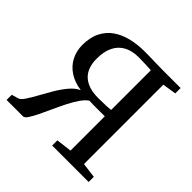

<svg xmlns="http://www.w3.org/2000/svg" viewBox="-188 -915 1085 1085"><g transform="rotate(45 354.0 -373.0)"><path d="M13 0 13.5 -41.5 52.5 -52.5Q67 -56 84 -81.2Q101 -106.5 121.2 -143.2Q141.5 -180 164.2 -219Q187 -258 213.5 -289.8Q240 -321.5 270.5 -335.5Q214 -343.5 175 -369.8Q136 -396 116 -435.5Q96 -475 96 -522Q96 -582.5 117.2 -625.2Q138.5 -668 176.2 -694.5Q214 -721 264 -733.2Q314 -745.5 372 -745.5Q399.5 -745.5 422.5 -745Q445.5 -744.5 468 -743.8Q490.5 -743 516.5 -743H661V-700L578.5 -687.5V-53L669 -41.5V0H377.5V-41.5L471 -53V-327Q439 -327 408 -326.8Q377 -326.5 347.5 -328Q327.5 -315.5 307.8 -287Q288 -258.5 269.2 -221.5Q250.5 -184.5 233 -145.8Q215.5 -107 199.5 -74Q183.5 -41 169.8 -20.5Q156 0 144.5 0ZM370.5 -373.5Q407.5 -373.5 433 -374.8Q458.5 -376 471 -378V-695Q454 -696 437 -696.8Q420 -697.5 403.2 -698Q386.5 -698.5 369.5 -698.5Q318.5 -698.5 282.2 -678.8Q246 -659 227 -620.5Q208 -582 208 -525.5Q208 -449.5 250 -411.5Q292 -373.5 370.5 -373.5Z"/></g></svg>

Font: Merriweather 48pt
Style: Regular
Weight: 400
Version: Version 2.100